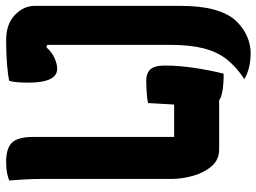

<svg xmlns="http://www.w3.org/2000/svg" viewBox="-128 -622 855 640"><g transform="rotate(-90 300.0 -302.5)"><path d="M121 0Q87 0 65.5 -25Q44 -50 33.5 -87Q23 -124 23 -159V-590Q23 -620 21.5 -646.5Q20 -673 18 -700Q32 -705 45.5 -707.5Q59 -710 81 -710Q125 -710 144 -690.5Q163 -671 163 -620V-150H263Q267 -150 271 -150Q272 -171 273.5 -193Q275 -215 276 -237Q287 -240 311 -241.5Q335 -243 352 -243Q375 -243 388 -229.5Q401 -216 401 -181Q401 -134 393 -81.5Q385 -29 374 15Q306 15 285 0ZM356 84Q397 57 422 25Q447 -7 458.5 -52.5Q470 -98 470 -165V-573L462 -576Q446 -558 426.5 -549Q407 -540 390 -540Q344 -540 344 -637Q344 -679 350 -700Q369 -704 404.5 -707Q440 -710 486 -710Q539 -710 569.5 -681Q600 -652 600 -614V-132Q600 -62 587.5 -17Q575 28 552 54Q529 79 500.5 92Q472 105 443 105Q391 105 356 84Z"/></g></svg>

Font: Recursive Mn Csl St XBd
Style: Regular
Weight: 800
Monospace: yes
Version: Version 1.079;hotconv 1.0.112;makeotfexe 2.5.65598; ttfautoh